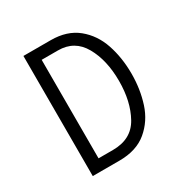

<svg xmlns="http://www.w3.org/2000/svg" viewBox="-161 -834 938 969"><g transform="rotate(-30 308.0 -350.0)"><path d="M105 -700H264Q359 -700 419.5 -650.5Q480 -601 506.5 -522Q533 -443 533 -350Q533 -260 507.5 -181Q482 -102 421 -51Q360 0 260 0H105ZM259 -63Q367 -63 413.5 -146.5Q460 -230 460 -350Q460 -471 413 -554Q366 -637 270 -637H175V-63Z"/></g></svg>

Font: Overpass Mono Light
Style: Regular
Weight: 300
Monospace: yes
Designer: Delve Withrington, Dave Bailey
Foundry: Delve Fonts
Version: Version 1.000;DELV;Overpass